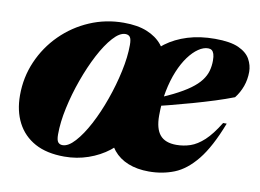

<svg xmlns="http://www.w3.org/2000/svg" viewBox="-62 -602 961 709"><g transform="rotate(10 418.0 -247.5)"><path d="M349 -510Q401 -510 436.5 -495.5Q472 -481 493.2 -455.2Q514.5 -429.5 524 -395.5H453Q474 -430 508.5 -455.8Q543 -481.5 589 -495.8Q635 -510 691 -510Q748.5 -510 779.8 -495.8Q811 -481.5 823.5 -458.8Q836 -436 836 -411.5Q836 -383 826.8 -357.2Q817.5 -331.5 801 -310.5Q770 -298.5 731.5 -286.2Q693 -274 650.5 -262Q608 -250 565 -239Q522 -228 482.5 -218.5L485 -244.5Q537.5 -264.5 574.8 -283Q612 -301.5 636 -319Q660 -336.5 673.2 -354Q686.5 -371.5 691.8 -390.2Q697 -409 697 -429.5Q697 -445 694 -454Q691 -463 685.8 -467Q680.5 -471 672 -471Q654.5 -471 635.8 -458.2Q617 -445.5 599.2 -421.5Q581.5 -397.5 567.5 -363.8Q553.5 -330 545 -287.2Q536.5 -244.5 536.5 -195Q536.5 -146 556 -122.8Q575.5 -99.5 617.5 -99.5Q644.5 -99.5 669.8 -108Q695 -116.5 720.8 -140.2Q746.5 -164 774 -209H787.5Q752 -117 712.8 -68.5Q673.5 -20 629.5 -2.5Q585.5 15 534.5 15Q490.5 15 456.8 1.5Q423 -12 401.5 -38.2Q380 -64.5 372.5 -101.5H436Q416.5 -66.5 383 -40.5Q349.5 -14.5 307 0.2Q264.5 15 217.5 15Q151.5 15 107.2 -9.2Q63 -33.5 40.2 -77.5Q17.5 -121.5 17.5 -180Q17.5 -247.5 43.5 -307.2Q69.5 -367 115.5 -412.8Q161.5 -458.5 221.5 -484.2Q281.5 -510 349 -510ZM204 -25.5Q225.5 -25.5 250.2 -52.8Q275 -80 299 -125.2Q323 -170.5 342.2 -224.8Q361.5 -279 373.2 -333.5Q385 -388 385 -433Q385 -455 379.2 -462.5Q373.5 -470 362 -470Q340.5 -470 315.8 -442.5Q291 -415 267.2 -369.8Q243.5 -324.5 224 -270.2Q204.5 -216 192.8 -161.8Q181 -107.5 181 -62Q181 -40.5 187 -33Q193 -25.5 204 -25.5Z"/></g></svg>

Font: Newsreader 60pt ExtraBold
Style: Italic
Weight: 800
Italic angle: -17°
Designer: Hugues Gentile
Foundry: Production Type
Version: Version 1.003